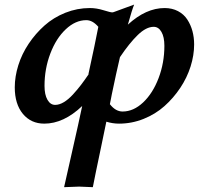

<svg xmlns="http://www.w3.org/2000/svg" viewBox="-20 -525 877 819"><path d="M253.4 273.4Q254.9 265.6 285.9 129.4Q316.9 -6.8 330.6 -72.8Q251.5 2.4 168.9 2.4Q112.3 2.4 77.6 -39.3Q43 -81.1 43 -152.3Q43 -198.2 58.1 -246.6Q73.2 -294.9 102.3 -338.4Q131.3 -381.8 169.7 -416Q208 -450.2 258.5 -470.5Q309.1 -490.7 363.3 -490.7Q391.6 -490.7 421.4 -481.4Q451.2 -472.2 458.5 -472.2Q462.4 -472.2 466.8 -474.1L552.2 -505.4Q543 -482.9 525.4 -419.9Q602.5 -490.7 682.1 -490.7Q714.4 -490.7 739.3 -477.5Q764.2 -464.4 778.8 -441.9Q793.5 -419.4 800.8 -392.6Q808.1 -365.7 808.1 -335.4Q808.1 -289.6 793 -241.5Q777.8 -193.4 748.8 -149.9Q719.7 -106.4 681.4 -72.3Q643.1 -38.1 592.5 -17.8Q542 2.4 487.8 2.4Q460.9 2.4 433.6 -5.9Q425.3 35.6 411.9 98.9Q398.4 162.1 389.2 207.5Q379.9 252.9 376 273.4Q329.1 271 317.4 271ZM635.7 -410.6Q603.5 -410.6 567.6 -375.7Q531.7 -340.8 491.7 -281.2Q475.6 -212.9 457 -123Q456.5 -120.6 453.6 -105.2Q450.7 -89.8 448.7 -80.6Q473.1 -49.3 502.9 -49.3Q549.3 -49.3 590.6 -88.1Q631.8 -127 656.5 -191.9Q681.2 -256.8 681.2 -329.6Q681.2 -367.2 668.7 -388.9Q656.2 -410.6 635.7 -410.6ZM359.9 -210.9 356.9 -207.5Q386.2 -341.3 399.4 -410.6Q375 -439 348.1 -439Q301.8 -439 260.5 -400.1Q219.2 -361.3 194.6 -296.4Q169.9 -231.4 169.9 -158.7Q169.9 -121.1 182.4 -99.4Q194.8 -77.6 215.3 -77.6Q232.9 -77.6 252.2 -89.1Q271.5 -100.6 291 -121.8Q310.5 -143.1 325.9 -163.3Q341.3 -183.6 359.9 -210.9Z"/></svg>

Font: Flanker
Style: Bold Italic
Weight: 700
Italic angle: -12°
Designer: Flanker
Version: Version 2.000